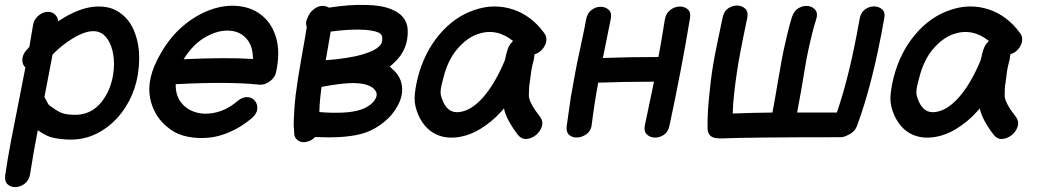

<svg xmlns="http://www.w3.org/2000/svg" viewBox="-23 -558 4208 778"><path d="M-2 153Q-5 177 8 189Q21 201 41 200Q61 199 78 185.5Q95 172 99 147Q111 68 130 -30L132 -29Q161 -9 182.5 -2.5Q204 4 243 7Q312 12 369.5 -17Q427 -46 469 -100Q539 -192 541 -317Q542 -375 524 -423Q507 -472 470 -501Q430 -534 369 -531.5Q308 -529 237 -487Q225 -480 213 -472Q211 -489 199 -500Q187 -511 169 -510Q149 -509 131.5 -493.5Q114 -478 111 -457Q104 -415 96 -368L81 -351Q68 -335 67.5 -315.5Q67 -296 80 -285Q73 -249 63 -198Q53 -147 42 -91Q31 -35 21 16Q8 85 -2 153ZM270 -93Q252 -94 242 -96Q232 -98 223 -102Q214 -106 200 -115Q175 -131 172 -137Q171 -138 157 -165L190 -337Q229 -377 276 -405Q354 -451 396 -418Q416 -402 427.5 -370Q439 -338 439 -297Q437 -209 391 -148Q345 -88 270 -93Z M997 -79Q1018 -97 1019.5 -116.5Q1021 -136 1010 -149.5Q999 -163 980 -164.5Q961 -166 940 -149Q899 -114 854.5 -103Q810 -92 772 -102.5Q734 -113 711 -142.5Q688 -172 689 -217H691Q906 -228 1027 -215Q1046 -213 1063 -224Q1090 -239 1096 -267Q1112 -342 1097.5 -399Q1083 -456 1043.5 -491Q1004 -526 947 -533Q891 -540 831.5 -519Q772 -498 719 -453Q666 -408 628 -341Q570 -242 585 -162Q600 -82 667 -34Q697 -12 738 -4Q779 4 821 0Q862 -3 909 -23.5Q956 -44 997 -79ZM721 -318Q760 -381 813.5 -410Q867 -439 914 -433Q952 -429 977 -400Q1002 -371 1002 -319Q894 -326 721 -318Z M1222 16Q1240 12 1254 -3Q1388 4 1459 -21Q1500 -36 1534.5 -64.5Q1569 -93 1588 -129Q1611 -170 1605.5 -210.5Q1600 -251 1565 -280Q1561 -285 1556 -288Q1566 -296 1575 -305Q1633 -358 1629 -439Q1625 -495 1564 -520Q1524 -537 1459 -538Q1392 -540 1310 -527Q1297 -535 1280 -534Q1262 -532 1246.5 -519Q1231 -506 1225 -489Q1217 -475 1217 -461Q1218 -454 1220 -448Q1215 -415 1199 -326Q1183 -237 1175 -173Q1168 -110 1167 -50Q1167 -45 1168 -40Q1168 -30 1169 -19Q1169 1 1185 11.5Q1201 22 1222 16ZM1271 -104Q1272 -149 1280 -206Q1350 -219 1391 -221Q1462 -224 1490 -200Q1511 -181 1499 -159Q1493 -146 1477.5 -134Q1462 -122 1443 -115Q1409 -103 1361.5 -101.5Q1314 -100 1271 -104ZM1297 -314Q1310 -386 1317 -430Q1384 -439 1435 -438Q1483 -437 1509 -427Q1527 -419 1526 -402Q1527 -382 1513 -370Q1496 -353 1454 -340Q1395 -321 1297 -314Z M1831 -2Q1878 -8 1924 -36Q1970 -64 2007 -105Q2013 -111 2019 -119Q2028 -74 2076 -11Q2091 7 2111.5 5Q2132 3 2149 -11Q2166 -25 2172.5 -45Q2179 -65 2166 -84Q2123 -138 2120 -168Q2120 -175 2120.5 -193.5Q2121 -212 2123 -220Q2124 -229 2127 -249Q2129 -268 2132 -283L2134 -292Q2134 -293 2136 -301Q2138 -308 2140 -316Q2142 -329 2143 -338Q2156 -342 2166 -350Q2184 -365 2189.5 -386Q2195 -407 2183 -423Q2131 -495 2055 -520Q1978 -545 1898 -517Q1818 -490 1757 -417.5Q1696 -345 1670 -244Q1658 -195 1657 -161.5Q1656 -128 1674 -88Q1698 -38 1738.5 -16.5Q1779 5 1831 -2ZM1839 -104Q1794 -98 1773 -145Q1766 -160 1763.5 -172Q1761 -184 1763.5 -199.5Q1766 -215 1773 -240Q1791 -314 1830 -359.5Q1869 -405 1913 -420Q1989 -446 2056 -392Q2055 -391 2054.5 -390.5Q2054 -390 2053 -389Q2044 -380 2039 -370Q2034 -360 2029 -341Q2027 -334 2026 -327Q2024 -320 2023 -316L2022 -312Q1982 -217 1934 -163Q1887 -110 1839 -104Z M2273 -45Q2271 -21 2285 -10Q2299 1 2319 -1Q2339 -3 2356 -16.5Q2373 -30 2375 -55Q2385 -137 2401 -223Q2502 -227 2627 -227Q2611 -149 2590 -50Q2585 -26 2598 -13.5Q2611 -1 2630.5 -0.5Q2650 0 2667.5 -12Q2685 -24 2690 -50Q2741 -289 2773 -485Q2777 -509 2763.5 -520.5Q2750 -532 2730.5 -531.5Q2711 -531 2693.5 -518Q2676 -505 2671 -479Q2656 -383 2645 -327Q2522 -327 2420 -323L2452 -482Q2457 -506 2444 -518Q2431 -530 2411.5 -530.5Q2392 -531 2374.5 -518Q2357 -505 2352 -480Q2347 -451 2339 -413Q2331 -375 2322.5 -336Q2314 -297 2308 -264Q2300 -222 2290 -164Q2282 -109 2273 -45Z M2895 3Q3020 -2 3382 -2Q3398 -2 3413 -11Q3440 -22 3450 -49Q3514 -221 3560 -484Q3565 -508 3551.5 -520Q3538 -532 3518 -532Q3498 -532 3481 -519Q3464 -506 3460 -480Q3420 -252 3368 -102H3207Q3214 -137 3224 -195L3240 -290Q3244 -315 3251 -348.5Q3258 -382 3266.5 -416.5Q3275 -451 3284 -479Q3292 -503 3281.5 -517Q3271 -531 3251.5 -533.5Q3232 -536 3213.5 -525.5Q3195 -515 3186 -489Q3177 -460 3168 -423Q3159 -386 3151.5 -350.5Q3144 -315 3140 -289Q3135 -263 3129 -227Q3123 -191 3117 -156.5Q3111 -122 3107 -102Q3020 -101 2946 -98Q2947 -137 2952 -181Q2957 -225 2963.5 -268.5Q2970 -312 2977 -347Q2987 -400 3005 -486Q3010 -510 2997 -522.5Q2984 -535 2964.5 -535.5Q2945 -536 2927.5 -524Q2910 -512 2905 -486Q2895 -438 2887 -400.5Q2879 -363 2873 -331Q2867 -299 2862 -265.5Q2857 -232 2853 -190Q2843 -107 2844 -37Q2846 0 2883 2Q2889 3 2895 3Z M3759 -2Q3806 -8 3852 -36Q3898 -64 3935 -105Q3941 -111 3947 -119Q3956 -74 4004 -11Q4019 7 4039.5 5Q4060 3 4077 -11Q4094 -25 4100.5 -45Q4107 -65 4094 -84Q4051 -138 4048 -168Q4048 -175 4048.5 -193.5Q4049 -212 4051 -220Q4052 -229 4055 -249Q4057 -268 4060 -283L4062 -292Q4062 -293 4064 -301Q4066 -308 4068 -316Q4070 -329 4071 -338Q4084 -342 4094 -350Q4112 -365 4117.5 -386Q4123 -407 4111 -423Q4059 -495 3983 -520Q3906 -545 3826 -517Q3746 -490 3685 -417.5Q3624 -345 3598 -244Q3586 -195 3585 -161.5Q3584 -128 3602 -88Q3626 -38 3666.5 -16.5Q3707 5 3759 -2ZM3767 -104Q3722 -98 3701 -145Q3694 -160 3691.5 -172Q3689 -184 3691.5 -199.5Q3694 -215 3701 -240Q3719 -314 3758 -359.5Q3797 -405 3841 -420Q3917 -446 3984 -392Q3983 -391 3982.5 -390.5Q3982 -390 3981 -389Q3972 -380 3967 -370Q3962 -360 3957 -341Q3955 -334 3954 -327Q3952 -320 3951 -316L3950 -312Q3910 -217 3862 -163Q3815 -110 3767 -104Z"/></svg>

Font: Balsamiq Sans
Style: Italic
Weight: 400
Italic angle: -12°
Designer: Michael Angeles
Foundry: Balsamiq SRL
Version: Version 1.020; ttfautohint (v1.8.4.7-5d5b);gftools[0.9.26]